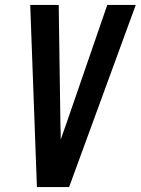

<svg xmlns="http://www.w3.org/2000/svg" viewBox="-20 -755 568 775"><path d="M129 0 111 -490 102 -735H217L224 -245Q225 -231 225 -217.5Q225 -204 225 -191Q229 -204 234 -217.5Q239 -231 244 -245L413 -735H528L259 0Z"/></svg>

Font: Iosevka Web
Style: Bold Italic
Weight: 700
Italic angle: -9°
Monospace: yes
Designer: Belleve Invis
Foundry: Belleve Invis
Version: Version 28.0.3; ttfautohint (v1.8.3)